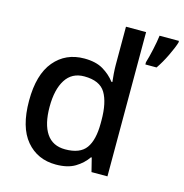

<svg xmlns="http://www.w3.org/2000/svg" viewBox="-112 -863 935 977"><g transform="rotate(15 355.5 -375.0)"><path d="M268 10Q171 10 112 -60Q53 -130 53 -269Q53 -407 112.5 -478Q172 -549 270 -549Q331 -549 369.5 -526Q408 -503 433 -470H438Q436 -484 434 -511.5Q432 -539 432 -558V-760H538V0H454L436 -72H432Q408 -37 369 -13.5Q330 10 268 10ZM294 -77Q372 -77 403.5 -120.5Q435 -164 435 -252V-267Q435 -361 405 -411Q375 -461 293 -461Q228 -461 195 -409Q162 -357 162 -266Q162 -175 195 -126Q228 -77 294 -77ZM711 -751Q702 -722 681 -678.5Q660 -635 636 -600H577V-612Q586 -641 595.5 -684.5Q605 -728 609 -760H711Z"/></g></svg>

Font: Noto Sans Meetei Mayek Medium
Style: Regular
Weight: 500
Designer: Monotype Design Team and Neelakash Kshetrimayum
Foundry: Monotype Imaging Inc.
Version: Version 2.002; ttfautohint (v1.8.4.7-5d5b)